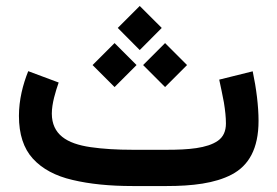

<svg xmlns="http://www.w3.org/2000/svg" viewBox="-20 -624 930 644"><path d="M538.6 0C624.5 0 700.7 -8.8 757.3 -38.6C814 -68.4 847.2 -124.5 847.2 -218.8C847.2 -267.6 839.8 -327.6 827.6 -384.8L715.3 -356.9C720.7 -332 726.1 -306.6 731 -280.3C735.4 -253.4 737.8 -230 737.8 -210C737.8 -184.1 729 -164.6 710.9 -151.9C674.8 -126.5 611.3 -121.6 539.6 -121.6H425.3C372.1 -121.6 324.7 -124.5 284.2 -130.4C202.6 -142.1 154.3 -173.8 153.8 -242.7C153.8 -277.3 166.5 -317.4 176.8 -347.2L74.7 -385.3C56.6 -340.3 43.5 -288.6 43.5 -235.4C43.5 -173.8 59.1 -126 90.3 -91.8C121.6 -57.6 166 -33.7 223.1 -20.5C280.3 -6.8 347.7 0 425.3 0ZM375 -530.3 448.7 -456.1 522.5 -530.3 448.7 -604ZM460 -405.8 533.7 -332 607.4 -405.8 533.7 -479.5ZM290.5 -405.8 364.3 -332 438 -405.8 364.3 -479.5Z"/></svg>

Font: Vazirmatn SemiBold
Style: Regular
Weight: 600
Designer: Saber Rastikerdar
Foundry: Saber Rastikerdar
Version: Version 33.003